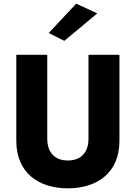

<svg xmlns="http://www.w3.org/2000/svg" viewBox="-20 -999 741 1048"><path d="M511 -926 396 -979 246 -819 331 -776ZM69 -700V-230C69 -54 193 29 350 29C508 29 632 -54 632 -230V-700H463V-242C463 -171 426 -123 350 -123C275 -123 238 -171 238 -242V-700Z"/></svg>

Font: Jost
Style: Bold
Weight: 700
Version: Version 3.710